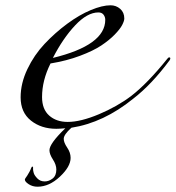

<svg xmlns="http://www.w3.org/2000/svg" viewBox="-20 -471 664 726"><path d="M180 -252Q378 -300 378 -396Q378 -407 371.5 -415.5Q365 -424 352 -424Q310 -424 264 -375Q218 -326 180 -252ZM193 16Q136 16 97 -15Q58 -46 58 -103Q58 -156 83.5 -209.5Q109 -263 148.5 -305Q188 -347 234 -381Q280 -415 323.5 -433Q367 -451 398 -451Q419 -451 434.5 -437.5Q450 -424 450 -401Q450 -392 442 -376.5Q434 -361 413.5 -340Q393 -319 363 -299Q333 -279 282.5 -260Q232 -241 171 -231Q139 -167 139 -104Q139 -58 166 -34Q193 -10 236 -10Q285 -10 354 -39Q423 -68 476 -108Q538 -156 612 -248Q616 -254 620 -254Q624 -254 624 -250Q624 -248 622 -244Q554 -152 484 -98Q372 -7 250 12Q221 38 221 54Q221 68 234 87Q247 106 247 126Q247 159 206.5 197Q166 235 122 235Q103 235 88.5 225.5Q74 216 74 208Q74 205 83 193Q87 187 91.5 178.5Q96 170 98 164L101 159Q105 159 105 161V169Q105 174 107.5 183Q110 192 121 203.5Q132 215 149 215Q165 215 179 204Q193 193 193 170Q193 152 180 132Q167 112 167 97Q167 72 227 14Q205 16 193 16Z"/></svg>

Font: Miama Nueva
Style: Medium
Weight: 400
Italic angle: -28°
Version: Version 1.0